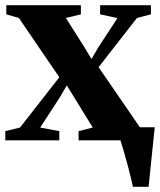

<svg xmlns="http://www.w3.org/2000/svg" viewBox="-24 -543 618 743"><path d="M490.5 180Q487 162.5 480.5 137Q474 111.5 466.8 84.2Q459.5 57 452.5 34Q445.5 11 441.5 -2L417 -50.5H575Q573 -33 570.5 -9Q568 15 565.2 41.8Q562.5 68.5 559.8 94.5Q557 120.5 554.8 142.8Q552.5 165 551 180ZM53.5 -49.5 205.5 -244 49 -473.5 0.5 -487.5V-523H289V-487.5L231 -473.5L300.5 -363.5L330 -314.5L356 -359L430.5 -473L363.5 -487.5V-523H560V-487.5L506 -473.5L357.5 -283L518 -49.5L567.5 -35.5V0H280V-35.5L335 -49.5L266 -161.5L234.5 -212.5L208 -167L131.5 -49.5L205.5 -35.5V0H-3.5V-35.5Z"/></svg>

Font: Merriweather 96pt ExtraBold
Style: Regular
Weight: 800
Version: Version 2.100